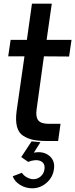

<svg xmlns="http://www.w3.org/2000/svg" viewBox="-20 -770 411 1050"><path d="M233.9 1Q190.9 1 161.9 -5.1Q132.8 -11.2 107.4 -27.1Q82 -43 73 -76.9Q64 -110.8 70.8 -162.1L113.8 -461.9H24.9L38.1 -551.8H127L154.8 -750H263.2L234.9 -551.8H371.1L357.9 -460.9L220.2 -461.9L180.2 -171.9Q174.3 -130.9 189.2 -111.8Q204.1 -92.8 248 -92.8H311L297.9 1ZM165 64.9Q216.8 55.2 249.5 82Q282.2 108.9 274.9 155.8Q269 199.7 234.6 229.7Q200.2 259.8 155.8 259.8Q120.6 259.8 89.8 241Q59.1 222.2 49.8 193.8L100.1 174.8Q107.9 189 126.5 199.5Q145 210 163.1 210Q185.1 210 202.6 194.6Q220.2 179.2 223.1 155.8Q228 122.6 201.9 110.8Q175.8 99.1 133.8 115.2L96.2 88.9L152.8 2.9L201.2 7.8Z"/></svg>

Font: Oakes Grotesk
Style: Medium Italic
Weight: 500
Designer: Samuel Oakes
Foundry: Samuel Oakes
Version: Version 1.0 | wf-rip DC20170320